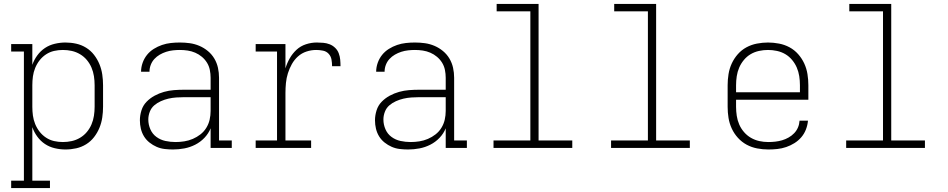

<svg xmlns="http://www.w3.org/2000/svg" viewBox="-20 -755 4840 980"><path d="M37 205V167H102V-492H37V-530H145V-424Q154 -450 170.5 -472.5Q187 -495 209.5 -510Q232 -525 259.5 -531.5Q287 -538 314 -538Q342 -538 369 -532Q396 -526 419.5 -511.5Q443 -497 460 -475Q477 -453 487.5 -427.5Q498 -402 502 -374.5Q506 -347 506 -320V-210Q506 -183 502 -155.5Q498 -128 487.5 -102.5Q477 -77 460 -55Q443 -33 419.5 -18.5Q396 -4 369 2Q342 8 314 8Q287 8 259.5 1.5Q232 -5 209.5 -20Q187 -35 170.5 -57.5Q154 -80 145 -106V167H235V205ZM301 -30Q324 -30 346.5 -35Q369 -40 389 -52Q409 -64 423.5 -81.5Q438 -99 447 -120Q456 -141 459.5 -164Q463 -187 463 -210V-320Q463 -343 459.5 -366Q456 -389 447 -410Q438 -431 423.5 -448.5Q409 -466 389 -478Q369 -490 346.5 -495Q324 -500 301 -500Q278 -500 256 -495Q234 -490 215 -477.5Q196 -465 182 -447Q168 -429 159.5 -408Q151 -387 148 -365Q145 -343 145 -320V-210Q145 -187 148 -165Q151 -143 159.5 -122Q168 -101 182 -83Q196 -65 215 -52.5Q234 -40 256 -35Q278 -30 301 -30Z M863 8Q842 8 820.5 5.5Q799 3 779.5 -5.5Q760 -14 743 -27.5Q726 -41 715 -59Q704 -77 699 -98Q694 -119 694 -141Q694 -166 702 -191.5Q710 -217 728 -235.5Q746 -254 769 -266.5Q792 -279 817 -286Q842 -293 868 -295Q894 -297 920 -297H1055V-358Q1055 -378 1051 -398Q1047 -418 1036.5 -435Q1026 -452 1010.5 -465Q995 -478 976.5 -486Q958 -494 938 -497Q918 -500 898 -500Q881 -500 863 -498Q845 -496 828 -490.5Q811 -485 795.5 -476Q780 -467 768 -454Q756 -441 749.5 -424Q743 -407 743 -389H700Q700 -412 708 -434.5Q716 -457 730.5 -475Q745 -493 765 -505.5Q785 -518 807 -525.5Q829 -533 852 -535.5Q875 -538 898 -538Q924 -538 949 -534.5Q974 -531 997.5 -521Q1021 -511 1041 -494.5Q1061 -478 1074 -456Q1087 -434 1092.5 -409Q1098 -384 1098 -358V-38H1163V0H1055V-100Q1044 -73 1023.5 -51.5Q1003 -30 976.5 -16.5Q950 -3 921 2.5Q892 8 863 8ZM876 -30Q898 -30 920.5 -33.5Q943 -37 964 -46Q985 -55 1003 -69Q1021 -83 1033 -102.5Q1045 -122 1050 -144Q1055 -166 1055 -189V-259H920Q900 -259 879.5 -257.5Q859 -256 839.5 -251.5Q820 -247 801 -238.5Q782 -230 767 -217Q752 -204 744.5 -184.5Q737 -165 737 -145Q737 -119 747.5 -95Q758 -71 778.5 -56Q799 -41 824.5 -35.5Q850 -30 876 -30Z M1285 0V-38H1394V-492H1285V-530H1437V-406Q1445 -433 1459 -457.5Q1473 -482 1493.5 -501Q1514 -520 1541.5 -529Q1569 -538 1597 -538Q1613 -538 1630 -536.5Q1647 -535 1662.5 -529Q1678 -523 1690.5 -511Q1703 -499 1709 -483Q1715 -467 1716.5 -450.5Q1718 -434 1718 -417H1675Q1675 -434 1672 -451Q1669 -468 1657.5 -480.5Q1646 -493 1628.5 -496.5Q1611 -500 1594 -500Q1569 -500 1544.5 -492Q1520 -484 1501 -467Q1482 -450 1469.5 -427.5Q1457 -405 1449.5 -381Q1442 -357 1439.5 -331.5Q1437 -306 1437 -281V-38H1568V0Z M2063 8Q2042 8 2020.5 5.5Q1999 3 1979.5 -5.5Q1960 -14 1943 -27.5Q1926 -41 1915 -59Q1904 -77 1899 -98Q1894 -119 1894 -141Q1894 -166 1902 -191.5Q1910 -217 1928 -235.5Q1946 -254 1969 -266.5Q1992 -279 2017 -286Q2042 -293 2068 -295Q2094 -297 2120 -297H2255V-358Q2255 -378 2251 -398Q2247 -418 2236.5 -435Q2226 -452 2210.5 -465Q2195 -478 2176.5 -486Q2158 -494 2138 -497Q2118 -500 2098 -500Q2081 -500 2063 -498Q2045 -496 2028 -490.5Q2011 -485 1995.5 -476Q1980 -467 1968 -454Q1956 -441 1949.5 -424Q1943 -407 1943 -389H1900Q1900 -412 1908 -434.5Q1916 -457 1930.5 -475Q1945 -493 1965 -505.5Q1985 -518 2007 -525.5Q2029 -533 2052 -535.5Q2075 -538 2098 -538Q2124 -538 2149 -534.5Q2174 -531 2197.5 -521Q2221 -511 2241 -494.5Q2261 -478 2274 -456Q2287 -434 2292.5 -409Q2298 -384 2298 -358V-38H2363V0H2255V-100Q2244 -73 2223.5 -51.5Q2203 -30 2176.5 -16.5Q2150 -3 2121 2.5Q2092 8 2063 8ZM2076 -30Q2098 -30 2120.5 -33.5Q2143 -37 2164 -46Q2185 -55 2203 -69Q2221 -83 2233 -102.5Q2245 -122 2250 -144Q2255 -166 2255 -189V-259H2120Q2100 -259 2079.5 -257.5Q2059 -256 2039.5 -251.5Q2020 -247 2001 -238.5Q1982 -230 1967 -217Q1952 -204 1944.5 -184.5Q1937 -165 1937 -145Q1937 -119 1947.5 -95Q1958 -71 1978.5 -56Q1999 -41 2024.5 -35.5Q2050 -30 2076 -30Z M2499 0V-38H2687V-697H2515V-735H2729V-38H2901V0Z M3099 0V-38H3287V-697H3115V-735H3329V-38H3501V0Z M3902 8Q3873 8 3844.5 2.5Q3816 -3 3791 -16.5Q3766 -30 3746.5 -51.5Q3727 -73 3715 -99Q3703 -125 3698.5 -153Q3694 -181 3694 -210V-320Q3694 -348 3698.5 -376.5Q3703 -405 3715 -431Q3727 -457 3746 -478.5Q3765 -500 3790 -513.5Q3815 -527 3843.5 -532.5Q3872 -538 3900 -538Q3928 -538 3956.5 -532.5Q3985 -527 4010 -513.5Q4035 -500 4054 -478.5Q4073 -457 4085 -431Q4097 -405 4101.5 -376.5Q4106 -348 4106 -320V-246H3737V-210Q3737 -187 3740.5 -164Q3744 -141 3753 -120Q3762 -99 3777.5 -81Q3793 -63 3813 -51.5Q3833 -40 3855.5 -35Q3878 -30 3902 -30Q3919 -30 3937 -32Q3955 -34 3972 -39Q3989 -44 4005 -53Q4021 -62 4033.5 -75Q4046 -88 4053 -104.5Q4060 -121 4061 -139H4104Q4102 -116 4093.5 -94Q4085 -72 4070 -54.5Q4055 -37 4035 -24.5Q4015 -12 3993 -4.5Q3971 3 3948 5.5Q3925 8 3902 8ZM4063 -284V-320Q4063 -343 4059.5 -366Q4056 -389 4047 -410Q4038 -431 4023 -449Q4008 -467 3988.5 -478.5Q3969 -490 3946 -495Q3923 -500 3900 -500Q3877 -500 3854 -495Q3831 -490 3811.5 -478.5Q3792 -467 3777 -449Q3762 -431 3753 -410Q3744 -389 3740.5 -366Q3737 -343 3737 -320V-284Z M4299 0V-38H4487V-697H4315V-735H4529V-38H4701V0Z"/></svg>

Font: Iosevka Curly Slab XLtEx
Style: Regular
Weight: 200
Width: 7
Monospace: yes
Designer: Belleve Invis
Foundry: Belleve Invis
Version: Version 11.1.0; ttfautohint (v1.8.3)